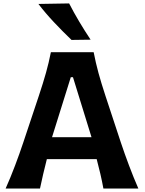

<svg xmlns="http://www.w3.org/2000/svg" viewBox="-20 -1091 837 1111"><path d="M12.5 0H211.4Q219.9 -40.8 230 -84.1Q240 -127.3 251.1 -170.2H539.5Q550.6 -128.3 560.7 -85Q570.8 -41.6 578.3 0H780.6Q753.1 -63.2 727.1 -132.1Q701.1 -201 679.3 -266.4L589.9 -537.4Q566.1 -609.8 550 -668.4Q534 -727 522 -788.8H274.4Q262.7 -729.3 246.2 -670.2Q229.6 -611.2 205.1 -537.6L114.9 -267.1Q93.8 -203.7 67.3 -133.5Q40.8 -63.4 12.5 0ZM509.5 -297.1H281.1L389.7 -644.4H402.2ZM393.8 -859.9 504.3 -861.4Q469.4 -913.8 438.3 -966.1Q407.2 -1018.4 380 -1071.2L202.1 -1068.2Q243.4 -1014.3 292.3 -962.4Q341.2 -910.4 393.8 -859.9Z"/></svg>

Font: Pinar-VF-FD
Style: Regular
Weight: 300
Designer: Amin Abedi
Version: Version 3.0